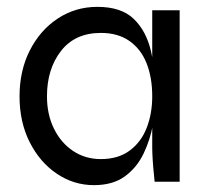

<svg xmlns="http://www.w3.org/2000/svg" viewBox="-20 -530 609 560"><path d="M254 10Q195 10 145.5 -23.5Q96 -57 66.5 -115.5Q37 -174 37 -249Q37 -324 67 -383Q97 -442 148.5 -476Q200 -510 264 -510Q334 -510 370.5 -474.5Q407 -439 420.5 -380Q434 -321 434 -249Q434 -211 426 -166.5Q418 -122 398.5 -81.5Q379 -41 344 -15.5Q309 10 254 10ZM274 -66Q325 -66 358.5 -91Q392 -116 408 -157.5Q424 -199 424 -249Q424 -304 407.5 -345.5Q391 -387 357.5 -410.5Q324 -434 274 -434Q199 -434 158 -381.5Q117 -329 117 -249Q117 -196 137.5 -154.5Q158 -113 193.5 -89.5Q229 -66 274 -66ZM424 -500H504V0H431Q431 -3 429 -21Q427 -39 425.5 -61.5Q424 -84 424 -100Z"/></svg>

Font: Syne
Style: Regular
Weight: 400
Designer: Lucas Descroix
Foundry: Bonjour Monde
Version: Version 2.200